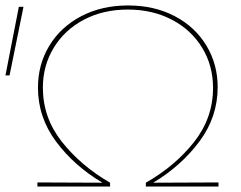

<svg xmlns="http://www.w3.org/2000/svg" viewBox="-23 -683 881 703"><path d="M777 -15V0H511V-14Q618 -75 687.5 -163Q757 -251 757 -361Q757 -443 717 -508.5Q677 -574 606 -611Q535 -648 445 -648Q355 -648 284.5 -611Q214 -574 174 -508.5Q134 -443 134 -362Q134 -252 203.5 -164Q273 -76 380 -14V0H114V-15L352 -14Q248 -76 182 -165Q116 -254 116 -362Q116 -447 157.5 -515.5Q199 -584 274 -623.5Q349 -663 446 -663Q542 -663 616.5 -624Q691 -585 732.5 -516.5Q774 -448 774 -364Q774 -255 707.5 -165.5Q641 -76 538 -14ZM46 -658H63L12 -407H-3Z"/></svg>

Font: Ysabeau Infant Thin
Style: Regular
Weight: 200
Designer: Christian Thalmann (Catharsis Fonts)
Version: Version 0.003